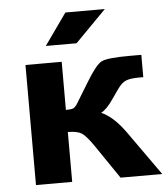

<svg xmlns="http://www.w3.org/2000/svg" viewBox="-50 -725 673 771"><g transform="rotate(-5 286.5 -340.0)"><path d="M64 0H210V-201C234.7 -201 253 -197.3 265 -190C277 -182.7 293 -164.3 313 -135L405 0H573L446 -179C414 -223.7 382 -252.7 350 -266C365.3 -274 381.7 -290.7 399 -316L427 -356C437.7 -371.3 448.8 -381.5 460.5 -386.5C472.2 -391.5 490.3 -394 515 -394H531V-484H483C423 -484 385.3 -480 370 -472C354.7 -464 333.3 -437.3 306 -392L259 -315C252.3 -303.7 246.2 -296.7 240.5 -294C234.8 -291.3 224.7 -290 210 -290V-484H64ZM401 -680H242L152 -553H276Z"/></g></svg>

Font: Play
Style: Bold
Weight: 700
Designer: Jonas Hecksher
Foundry: Jonas Hecksher, Playtypeª, e-types AS
Version: Version 1.002